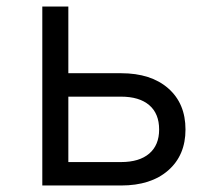

<svg xmlns="http://www.w3.org/2000/svg" viewBox="-20 -570 640 590"><path d="M110 0V-550H190V-345H352Q444 -345 497 -298.5Q550 -252 550 -172Q550 -93 497 -46.5Q444 0 352 0ZM190 -72H352Q408 -72 438.5 -98Q469 -124 469 -172Q469 -221 438.5 -247Q408 -273 352 -273H190Z"/></svg>

Font: JetBrains Mono NL Light
Style: Regular
Weight: 300
Monospace: yes
Designer: Philipp Nurullin, Konstantin Bulenkov
Foundry: JetBrains
Version: Version 2.305; ttfautohint (v1.8.4.7-5d5b)